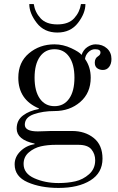

<svg xmlns="http://www.w3.org/2000/svg" viewBox="-20 -686 580 944"><path d="M262 -526Q197 -526 160.5 -573.5Q124 -621 124 -666H146Q152 -626 179.5 -596Q207 -566 262 -566Q317 -566 344.5 -596Q372 -626 378 -666H400Q400 -621 363.5 -573.5Q327 -526 262 -526ZM52 122Q52 85 81 57Q110 29 150 23V20Q62 1 62 -54Q62 -95 93.5 -118.5Q125 -142 171 -150V-153Q70 -196 70 -304Q70 -380 122.5 -424Q175 -468 248 -468Q290 -468 330.5 -449Q371 -430 381 -416Q390 -442 410 -455Q430 -468 450 -468Q484 -468 506 -448Q528 -428 528 -396Q528 -372 516.5 -357Q505 -342 486 -342Q470 -342 458 -350.5Q446 -359 446 -378Q446 -400 463 -410Q474 -417 474 -428Q474 -444 447 -444Q429 -444 414.5 -429.5Q400 -415 398 -396Q426 -357 426 -304Q426 -229 374.5 -184.5Q323 -140 248 -140Q191 -140 146.5 -124.5Q102 -109 102 -73Q102 -40 166 -40Q187 -40 200 -41Q212 -42 231 -42H334Q398 -42 441 -7.5Q484 27 484 94Q484 164 424.5 201Q365 238 268 238Q180 238 116 210Q52 182 52 122ZM150 -304Q150 -238 176 -201Q202 -164 248 -164Q294 -164 320 -201Q346 -238 346 -304Q346 -370 320 -407Q294 -444 248 -444Q202 -444 176 -407Q150 -370 150 -304ZM96 120Q96 167 149 190.5Q202 214 268 214Q313 214 350.5 205.5Q388 197 418 170.5Q448 144 448 102Q448 71 429.5 48.5Q411 26 365 26H254Q214 26 181 33.5Q148 41 122 63Q96 85 96 120Z"/></svg>

Font: Old Standard TT
Style: Regular
Weight: 400
Designer: Alexey Kryukov <alexios@thessalonica.org.ru>
Version: Version 2.2